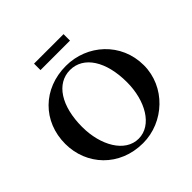

<svg xmlns="http://www.w3.org/2000/svg" viewBox="-220 -1077 1284 1284"><g transform="rotate(-45 422.0 -435.0)"><path d="M422 11C620 11 794 -150 794 -354C794 -568 622 -720 422 -720C205 -720 50 -565 50 -354C50 -154 200 11 422 11ZM210 -354C210 -552 294 -681 422 -681C550 -681 634 -552 634 -354C634 -180 550 -31 422 -31C294 -31 210 -180 210 -354ZM282 -820V-881H561V-820Z"/></g></svg>

Font: Ortica Linear
Style: Bold
Weight: 700
Designer: Benedetta Bovani
Foundry: Collletttivo
Version: Version 2.000;Glyphs 3.1.2 (3151)